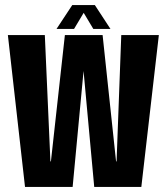

<svg xmlns="http://www.w3.org/2000/svg" viewBox="-20 -736 658 756"><path d="M78.5 0H266L309 -456.5L351 0H536.5L605.5 -598H457.5L439 -100.5H437L384 -598H235.5L180.5 -100.5H178.5L156.5 -598H11ZM202.5 -622H271.5L309.5 -685.5L347.5 -622H415L353.5 -716H264.5Z"/></svg>

Font: Anybody ExtraCondensed
Style: Bold
Weight: 700
Width: 2
Version: Version 1.113;gftools[0.9.25]